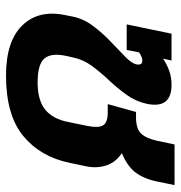

<svg xmlns="http://www.w3.org/2000/svg" viewBox="-1 -589 600 638"><g transform="rotate(90 299.0 -270.0)"><path d="M231 10Q117 10 64.5 -44Q12 -98 30 -186L35 -211Q42 -247 66 -279Q90 -311 118.5 -338Q147 -365 169 -386.5Q191 -408 194 -424Q197 -443 182 -443Q175 -443 168 -440Q161 -437 154 -432L146 -391H61L92 -540H181L175 -512Q193 -524 214.5 -532Q236 -540 262 -540Q342 -540 325 -458Q317 -421 295 -390.5Q273 -360 247 -332.5Q221 -305 199.5 -276Q178 -247 171 -213L166 -191Q155 -141 174 -118Q193 -95 254 -95Q313 -95 344 -120Q375 -145 385 -195L398 -258Q406 -297 396.5 -312.5Q387 -328 354 -328H326L352 -422H370Q408 -422 424 -439Q440 -456 448 -493L460 -550H595L584 -496Q575 -450 554 -421.5Q533 -393 489 -375Q521 -353 530.5 -321Q540 -289 532 -253L521 -201Q501 -104 431.5 -47Q362 10 231 10Z"/></g></svg>

Font: Kanit Medium
Style: Italic
Weight: 500
Italic angle: -12°
Designer: Katatrad Team
Foundry: CadsonDemak
Version: Version 2.000; ttfautohint (v1.8.3)